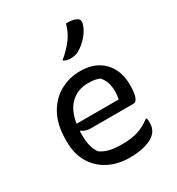

<svg xmlns="http://www.w3.org/2000/svg" viewBox="-193 -935 987 1069"><g transform="rotate(-30 300.0 -400.5)"><path d="M328 -544Q394 -544 439 -517.5Q484 -491 507.5 -445.5Q531 -400 531 -342V-338Q531 -290 522 -264Q513 -238 495 -238H225Q186 -238 165 -256L160 -253Q160 -245 160 -236V-225Q160 -189 167.5 -160Q175 -131 191 -108Q218 -89 250.5 -81.5Q283 -74 332 -74Q386 -74 429 -87Q472 -100 512 -131H518Q521 -119 521 -103Q521 -80 514.5 -64Q508 -48 496 -36Q472 -12 428 0Q384 12 329 12Q255 12 196 -17.5Q137 -47 102.5 -103.5Q68 -160 68 -241V-253Q68 -347 103 -412Q138 -477 197 -510.5Q256 -544 328 -544ZM332 -464Q267 -464 222.5 -423Q178 -382 165 -300H436Q441 -325 441 -348Q441 -383 432.5 -407Q424 -431 407 -451Q391 -458 374.5 -461Q358 -464 332 -464ZM393 -813Q435 -815 459 -802Q470 -797 473.5 -786.5Q477 -776 473 -765Q463 -729 436.5 -698Q410 -667 378 -647Q364 -638 349.5 -634.5Q335 -631 318 -631Q306 -631 294.5 -634Q283 -637 273 -644Q321 -684 350.5 -723.5Q380 -763 393 -813Z"/></g></svg>

Font: Recursive Sn Csl St
Style: Regular
Weight: 400
Version: Version 1.079;hotconv 1.0.112;makeotfexe 2.5.65598; ttfautoh